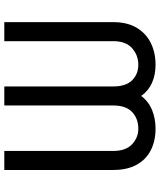

<svg xmlns="http://www.w3.org/2000/svg" viewBox="59 -828 777 936"><g transform="rotate(-90 448.0 -359.5)"><path d="M87.9 -196.3V-727.5H180.7V-196.3Q180.7 -134.8 213.4 -104.5Q246.1 -74.2 288.6 -74.2Q338.4 -74.2 370.4 -104.5Q402.3 -134.8 402.3 -196.3V-727.5H495.1V-196.3Q495.1 -134.8 525.1 -104.5Q555.2 -74.2 601.1 -74.2Q647 -74.2 681.4 -104.5Q715.8 -134.8 715.8 -196.3V-727.5H808.6V-196.3Q808.6 -127.4 780.8 -81.5Q752.9 -35.6 706.1 -12.9Q659.2 9.8 601.1 9.8Q551.3 9.8 512.5 -7.6Q473.6 -24.9 448.7 -60.1Q421.9 -24.4 380.4 -7.3Q338.9 9.8 288.6 9.8Q230.5 9.8 185.1 -12.9Q139.6 -35.6 113.8 -81.5Q87.9 -127.4 87.9 -196.3Z"/></g></svg>

Font: Adwaita Sans
Style: Regular
Weight: 400
Designer: Rasmus Andersson
Foundry: rsms
Version: Version 4.001;git-9221beed3